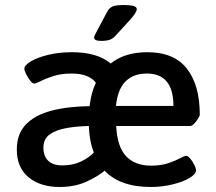

<svg xmlns="http://www.w3.org/2000/svg" viewBox="-20 -738 859 765"><path d="M383 -575Q355 -575 355 -588Q355 -593 358.5 -599.5Q362 -606 367 -616L407 -691Q414 -705 427 -711.5Q440 -718 475 -718Q525 -718 525 -702Q525 -689 500 -661L445 -601Q431 -584 417 -579.5Q403 -575 383 -575ZM217 7Q141 7 94 -31.5Q47 -70 47 -142Q47 -205 83.5 -242.5Q120 -280 185 -297Q250 -314 337 -315Q343 -369 362 -408Q350 -425 326 -435Q302 -445 265 -445Q224 -445 193 -435Q162 -425 142.5 -415Q123 -405 117 -405Q109 -405 100 -417Q91 -429 84 -443Q77 -457 77 -464Q77 -478 103 -493.5Q129 -509 172 -519.5Q215 -530 266 -530Q368 -530 421 -485Q477 -530 567 -530Q674 -530 725 -464Q776 -398 776 -282Q776 -276 769 -265Q762 -254 753.5 -245Q745 -236 738 -236H443Q447 -153 482.5 -115.5Q518 -78 582 -78Q622 -78 651 -88Q680 -98 697.5 -107.5Q715 -117 721 -117Q729 -117 738.5 -105.5Q748 -94 754.5 -80.5Q761 -67 761 -60Q761 -44 734.5 -28.5Q708 -13 666.5 -3Q625 7 581 7Q458 7 397 -58Q370 -35 324 -14Q278 7 217 7ZM442 -316H671Q671 -445 565 -445Q512 -445 480.5 -414Q449 -383 442 -316ZM228 -79Q268 -79 299.5 -93Q331 -107 354 -130Q336 -175 334 -236Q287 -235 246 -228Q205 -221 179 -203Q153 -185 153 -150Q153 -116 172 -97.5Q191 -79 228 -79Z"/></svg>

Font: Asap Medium
Style: Regular
Weight: 500
Designer: Pablo Cosgaya
Foundry: Omnibus-Type
Version: Version 3.001; ttfautohint (v1.8.3)